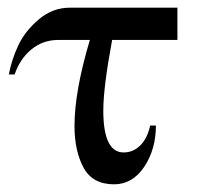

<svg xmlns="http://www.w3.org/2000/svg" viewBox="-20 -470 517 500"><path d="M442 -366H272Q249 -242 249 -182Q249 -73 302 -73Q327 -73 345.5 -91.5Q364 -110 371 -143H386Q386 -81 355.5 -35.5Q325 10 277 10Q221 10 197.5 -33.5Q174 -77 174 -142Q174 -232 214 -366H132Q92 -366 62 -341.5Q32 -317 18 -276H3Q10 -314 27.5 -351.5Q45 -389 81 -419.5Q117 -450 162 -450H442Z"/></svg>

Font: STIX MathJax Main
Style: Regular
Weight: 400
Designer: MicroPress Inc., with final additions and corrections provided by Coen Hoffman, Elsevier (retired)
Version: Version 1.1.1